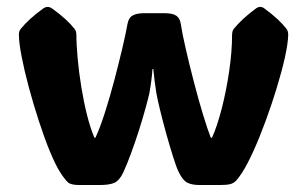

<svg xmlns="http://www.w3.org/2000/svg" viewBox="-20 -531 881 551"><path d="M153.3 -35.6Q139.2 -57.6 123 -96.9Q106.9 -136.2 91.3 -184.3Q75.7 -232.4 62.7 -280.5Q49.8 -328.6 42 -368.9Q34.2 -409.2 34.2 -432.1Q34.2 -441.9 39.6 -448.2Q62 -476.1 103.5 -506.3Q110.8 -511.2 116.7 -511.2Q123 -511.2 129.9 -506.3Q152.3 -490.2 167.7 -476.1Q183.1 -461.9 193.8 -448.2Q199.2 -441.9 199.2 -430.2V-432.6Q199.2 -402.3 202.9 -362.8Q206.5 -323.2 213.4 -281.2Q220.2 -239.3 229.7 -201.2Q239.3 -163.1 251 -135.7H253.9Q266.6 -163.1 280.8 -207Q294.9 -251 307.9 -300Q320.8 -349.1 331.1 -392.6Q341.3 -436 345.7 -461.4Q349.1 -480.5 361.1 -486.8Q373 -493.2 394.5 -493.2H451.2Q475.6 -493.2 486.1 -485.8Q496.6 -478.5 499 -461.4Q502.9 -435.1 513.2 -390.4Q523.4 -345.7 536.4 -295.9Q549.3 -246.1 562.5 -202.6Q575.7 -159.2 585 -135.7H588.4Q603 -168 616.2 -219Q629.4 -270 637.7 -326.7Q646 -383.3 646 -432.1V-430.2Q646 -441.9 650.9 -448.2Q662.1 -461.9 677.2 -476.1Q692.4 -490.2 713.9 -506.3Q720.7 -511.2 726.6 -511.2Q733.4 -511.2 739.3 -506.3Q761.2 -490.2 776.4 -476.1Q791.5 -461.9 802.2 -448.2Q807.1 -441.9 807.1 -431.2Q806.6 -407.2 797.9 -367.4Q789.1 -327.6 774.7 -280.3Q760.3 -232.9 742.9 -185.5Q725.6 -138.2 707.8 -98.6Q689.9 -59.1 674.8 -35.6Q665 -20.5 657.7 -12.7Q650.4 -4.9 639.9 -2.4Q629.4 0 608.9 0H553.7Q530.8 0 517.8 -6.6Q504.9 -13.2 493.7 -35.6Q486.8 -48.8 477.1 -79.8Q467.3 -110.8 457 -147.7Q446.8 -184.6 439 -216.8Q431.2 -249 428.7 -264.2Q426.3 -278.8 423.6 -299.8Q420.9 -320.8 419.9 -333H417.5Q417 -320.8 414.3 -300Q411.6 -279.3 408.7 -263.7Q405.8 -250 397.9 -221.4Q390.1 -192.9 379.2 -158.4Q368.2 -124 356.2 -91.3Q344.2 -58.6 333.5 -35.6Q322.8 -13.2 308.8 -6.6Q294.9 0 264.6 0H208Q184.1 0 175.5 -7.3Q167 -14.6 153.3 -35.6ZM34.2 -433.1V-432.1Q34.2 -431.2 34.2 -430.2ZM807.1 -432.1V-430.2V-431.2Q807.1 -431.6 807.1 -432.1Z"/></svg>

Font: ADLaM Display
Style: Regular
Weight: 400
Designer: Mark Jamra, Neil Patel, Concept: Andrew Footit
Foundry: Microsoft
Version: Version 2.000; ttfautohint (v1.8.4.7-5d5b);gftools[0.9.28]